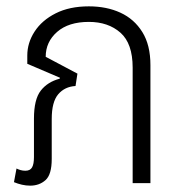

<svg xmlns="http://www.w3.org/2000/svg" viewBox="-20 -577 572 605"><path d="M75 8Q62 8 49 5Q36 2 24 -3L32 -46Q38 -43 45 -41Q52 -39 60 -39Q75 -39 81 -49.5Q87 -60 87 -82V-203Q87 -264 108.5 -291.5Q130 -319 168 -329L169 -332L66 -376V-402Q66 -442 89 -477.5Q112 -513 155.5 -535Q199 -557 260 -557Q316 -557 359.5 -537Q403 -517 428.5 -476Q454 -435 454 -372V0H398V-364Q398 -440 359.5 -474Q321 -508 260 -508Q196 -508 160 -476.5Q124 -445 124 -398L224 -345L218 -306Q184 -304 163.5 -280Q143 -256 143 -202V-76Q143 -27 123.5 -9.5Q104 8 75 8Z"/></svg>

Font: Noto Sans Thai SemiCondensed Light
Style: Regular
Weight: 300
Width: 4
Designer: Monotype Design Team
Foundry: Monotype Imaging Inc.
Version: Version 2.001